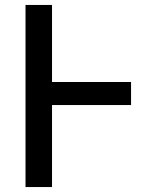

<svg xmlns="http://www.w3.org/2000/svg" viewBox="-20 -755 640 775"><path d="M83 0V-735H190V-424H509V-331H190V0Z"/></svg>

Font: Iosevka Aile Semibold
Style: Regular
Weight: 600
Designer: Belleve Invis
Foundry: Belleve Invis
Version: Version 31.1.0; ttfautohint (v1.8.4)